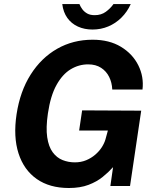

<svg xmlns="http://www.w3.org/2000/svg" viewBox="-20 -932 784 962"><path d="M325 10Q228.5 10 164 -35.2Q99.5 -80.5 72.8 -163.5Q46 -246.5 63 -359.5Q80.5 -474.5 133.5 -558.2Q186.5 -642 266.2 -687.5Q346 -733 444 -733Q527.5 -733 586 -697.5Q644.5 -662 673 -604.8Q701.5 -547.5 694 -483.5H542.5Q541 -518 527 -546.5Q513 -575 486.5 -592.2Q460 -609.5 421.5 -609.5Q375 -609.5 334 -584.8Q293 -560 263 -506Q233 -452 220 -363.5Q209.5 -292 216.5 -244.5Q223.5 -197 244 -169.2Q264.5 -141.5 293.5 -130Q322.5 -118.5 355 -118.5Q386 -118.5 411.8 -129.2Q437.5 -140 457.2 -157Q477 -174 490 -194.2Q503 -214.5 508.5 -234L520.5 -278H376.5L391.5 -379L687.5 -377.5L631.5 0H533L546.5 -94.5Q524.5 -70 494.8 -45.8Q465 -21.5 423.5 -5.8Q382 10 325 10ZM443.5 -784Q403 -784 370.5 -798.8Q338 -813.5 317.5 -842Q297 -870.5 292 -911.5H378Q383.5 -897.5 393 -885Q402.5 -872.5 417.2 -864.2Q432 -856 454.5 -856Q487 -856 510 -872.8Q533 -889.5 548.5 -911.5H635Q617.5 -872.5 588.5 -843.8Q559.5 -815 522.5 -799.5Q485.5 -784 443.5 -784Z"/></svg>

Font: Public Sans Thin
Style: Bold Italic
Weight: 700
Italic angle: -8°
Version: Version 2.001